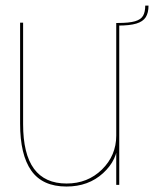

<svg xmlns="http://www.w3.org/2000/svg" viewBox="-20 -676 563 702"><path d="M405 0H416V-592H405V-107.5ZM64.5 -593H53.5V-224Q53.5 -110 94.5 -52Q135.5 6 223 6Q303.5 6 357 -43Q410.5 -92 410.5 -156.5L405 -180Q405 -107.5 352.8 -56.2Q300.5 -5 223.5 -5Q144 -5 104.2 -59Q64.5 -113 64.5 -222ZM411.5 -592V-582.5Q454.5 -582.5 478.5 -589.8Q502.5 -597 512.8 -613Q523 -629 523 -655.5H511Q511 -632 503 -618.2Q495 -604.5 473.5 -598.2Q452 -592 411.5 -592Z"/></svg>

Font: Anybody Thin
Style: Regular
Weight: 100
Designer: Tyler Finck
Foundry: Etcetera Type Company
Version: Version 1.114;gftools[0.9.25]